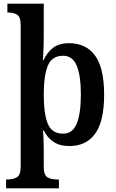

<svg xmlns="http://www.w3.org/2000/svg" viewBox="-20 -780 630 1040"><path d="M13 240V192H23Q53 192 72.5 179.5Q92 167 92 122V-643Q92 -688 73.5 -700Q55 -712 27 -712H20V-760H217V-574Q217 -554 216 -527.5Q215 -501 214 -480Q213 -459 212 -453H215Q235 -496 267.5 -521Q300 -546 354 -546Q446 -546 495 -479Q544 -412 544 -267Q544 -123 495.5 -56Q447 11 356 11Q303 11 270 -11.5Q237 -34 217 -73H213Q214 -66 215 -45Q216 -24 216.5 1Q217 26 217 45V124Q217 168 236.5 180Q256 192 286 192H299V240ZM322 -56Q373 -56 395.5 -110Q418 -164 418 -268Q418 -371 395.5 -424.5Q373 -478 322 -478Q261 -478 239 -424Q217 -370 217 -268Q217 -163 239 -109.5Q261 -56 322 -56Z"/></svg>

Font: Noto Serif Georgian SemiCondensed SemiBold
Style: Regular
Weight: 600
Width: 4
Designer: Monotype Design Team, Akaki Razmadze
Foundry: Google LLC
Version: Version 2.003; ttfautohint (v1.8.4.7-5d5b)